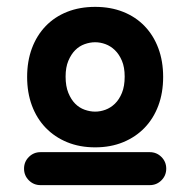

<svg xmlns="http://www.w3.org/2000/svg" viewBox="-20 -748 554 559"><path d="M59 -524Q59 -570 73 -607.5Q87 -645 113 -672Q139 -699 175.5 -713.5Q212 -728 257 -728Q302 -728 338.5 -713.5Q375 -699 401 -672Q427 -645 441 -607.5Q455 -570 455 -524Q455 -478 441 -440.5Q427 -403 401 -376Q375 -349 338.5 -334Q302 -319 257 -319Q212 -319 175.5 -334Q139 -349 113 -376Q87 -403 73 -440.5Q59 -478 59 -524ZM98 -305H416Q436 -305 450 -291Q464 -277 464 -257Q464 -237 450 -223Q436 -209 416 -209H98Q78 -209 64 -223Q50 -237 50 -257Q50 -277 64 -291Q78 -305 98 -305ZM171 -525Q171 -497 179 -477.5Q187 -458 199 -446Q211 -434 226.5 -428.5Q242 -423 257 -423Q272 -423 287 -428.5Q302 -434 314.5 -446Q327 -458 335 -477.5Q343 -497 343 -525Q343 -552 335 -571Q327 -590 314.5 -602Q302 -614 287 -619.5Q272 -625 257 -625Q242 -625 226.5 -619.5Q211 -614 199 -602Q187 -590 179 -571Q171 -552 171 -525Z"/></svg>

Font: Varela Round Precious
Style: Bold
Weight: 700
Version: Version 1.000